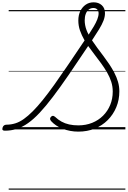

<svg xmlns="http://www.w3.org/2000/svg" viewBox="-75 -1117 1102 1657"><path d="M601 19Q565 19 530.5 12.5Q496 6 465 -6Q434 -18 409 -35Q384 -52 366 -72Q357 -83 357 -92Q357 -101 366 -110Q375 -118 382.5 -117.5Q390 -117 401 -108Q426 -84 456 -67.5Q486 -51 522 -43Q558 -35 601 -35Q666 -35 720.5 -57Q775 -79 814.5 -118.5Q854 -158 876 -211Q898 -264 898 -327Q898 -371 885 -411.5Q872 -452 849.5 -491Q827 -530 799.5 -568Q772 -606 742.5 -644Q713 -682 686 -720Q593 -580 518 -471Q443 -362 381.5 -281Q320 -200 267.5 -144Q215 -88 166.5 -54Q118 -20 69.5 -4.5Q21 11 -33 11Q-47 11 -52 5Q-57 -1 -53 -15Q-49 -28 -40.5 -34.5Q-32 -41 -18 -41Q20 -41 57 -52.5Q94 -64 130.5 -90Q167 -116 207.5 -156.5Q248 -197 294 -254Q340 -311 394 -386.5Q448 -462 512.5 -557Q577 -652 655 -768Q642 -791 632 -812.5Q622 -834 615 -854.5Q608 -875 604.5 -896.5Q601 -918 601 -940Q601 -986 618 -1021Q635 -1056 664.5 -1076.5Q694 -1097 733 -1097Q776 -1097 803.5 -1072Q831 -1047 831 -1003Q831 -972 818 -938.5Q805 -905 780 -864Q755 -823 719 -769Q740 -737 765 -703.5Q790 -670 816.5 -635Q843 -600 867.5 -563.5Q892 -527 912 -488.5Q932 -450 943.5 -410.5Q955 -371 955 -329Q955 -255 928.5 -191.5Q902 -128 854.5 -80.5Q807 -33 742.5 -7Q678 19 601 19ZM690 -818Q715 -856 734.5 -889Q754 -922 765 -950.5Q776 -979 776 -1002Q776 -1023 764 -1035.5Q752 -1048 731 -1048Q708 -1048 691 -1034.5Q674 -1021 665 -997Q656 -973 656 -941Q656 -921 660 -899.5Q664 -878 671.5 -858Q679 -838 690 -818ZM0 510H1007V520H0ZM0 -20H1007V0H0ZM0 -505H1007V-500H0ZM0 -1030H1007V-1020H0Z"/></svg>

Font: Playwrite CO Guides
Style: Regular
Weight: 400
Designer: Veronika Burian, José Scaglione
Foundry: TypeTogether
Version: Version 1.003